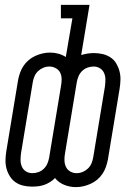

<svg xmlns="http://www.w3.org/2000/svg" viewBox="-20 -755 540 785"><path d="M290 10Q265 10 242 0.5Q219 -9 205 -27Q195 -17 183.5 -10Q172 -3 160.5 1Q149 5 136.5 6.5Q124 8 111 8Q93 8 75.5 4Q58 0 44 -9.5Q30 -19 20.5 -34Q11 -49 6.5 -66Q2 -83 2.5 -101Q3 -119 6 -138L54 -428Q57 -443 62 -457.5Q67 -472 76 -485.5Q85 -499 97.5 -509.5Q110 -520 124.5 -526.5Q139 -533 154 -536.5Q169 -540 185 -540Q202 -540 218.5 -535.5Q235 -531 249 -522L276 -680H229V-735H346L312 -530Q325 -534 338 -536Q351 -538 364 -538Q382 -538 399.5 -534Q417 -530 431.5 -520.5Q446 -511 455 -496Q464 -481 468.5 -464Q473 -447 472.5 -429Q472 -411 469 -392L421 -102Q418 -87 413 -72.5Q408 -58 399 -44.5Q390 -31 377.5 -20.5Q365 -10 350.5 -3.5Q336 3 321 6.5Q306 10 290 10ZM113 -47Q125 -47 137.5 -51.5Q150 -56 159.5 -65.5Q169 -75 174 -87Q179 -99 181 -111L229 -401Q232 -416 232 -430.5Q232 -445 226.5 -457Q221 -469 208.5 -476Q196 -483 182 -483Q169 -483 157 -478Q145 -473 135.5 -464Q126 -455 121 -443Q116 -431 114 -419L66 -129Q64 -114 64 -100Q64 -86 69.5 -73.5Q75 -61 86.5 -54Q98 -47 113 -47ZM293 -47Q306 -47 318 -52Q330 -57 339.5 -66Q349 -75 354 -87Q359 -99 361 -111L409 -401Q411 -416 411 -430Q411 -444 405.5 -456.5Q400 -469 388.5 -476Q377 -483 363 -483Q350 -483 337.5 -478.5Q325 -474 315.5 -464.5Q306 -455 301 -443Q296 -431 294 -419L246 -129Q243 -114 243.5 -99.5Q244 -85 249.5 -73Q255 -61 267 -54Q279 -47 293 -47Z"/></svg>

Font: Iosevka Slab Light
Style: Italic
Weight: 300
Italic angle: -9°
Monospace: yes
Designer: Belleve Invis
Foundry: Belleve Invis
Version: Version 11.1.1; ttfautohint (v1.8.3)